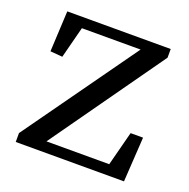

<svg xmlns="http://www.w3.org/2000/svg" viewBox="-99 -614 698 710"><g transform="rotate(20 249.5 -259.5)"><path d="M423 -176 388 -41H141L456 -485V-519H49L41 -359L89 -355L121 -479H352L35 -35V0H461L472 -176Z"/></g></svg>

Font: Source Han Serif JP Medium
Style: Regular
Weight: 500
Designer: Ryoko NISHIZUKA 西塚涼子 (kana & ideographs); Frank Grießhammer (Latin, Greek & Cyrillic); Wenlong ZHANG 张文龙 (bopomofo); San
Foundry: Adobe Systems Incorporated
Version: Version 1.001;PS 1.001;hotconv 16.6.54;makeotf.lib2.5.65590